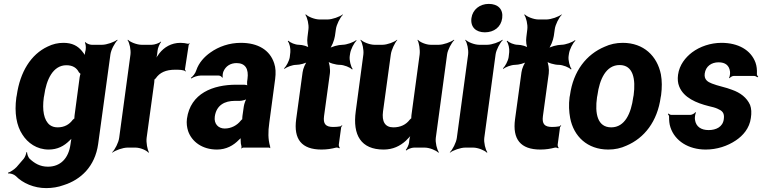

<svg xmlns="http://www.w3.org/2000/svg" viewBox="-20 -758 3914 986"><path d="M344 -31 342 -17C332 57 289 98 226 98C185 98 156 80 131 56C124 48 119 32 119 24H115C115 32 109 48 102 57L65 100C55 111 31 127 21 129L22 133C32 131 52 137 61 146C97 183 155 208 217 208C248 208 279 203 306 193C396 165 468 96 484 -18L547 -478C550 -502 570 -539 584 -552L582 -554C567 -542 528 -528 504 -528H451C440 -528 423 -535 419 -542L416 -539C420 -533 422 -514 420 -504V-502C416 -489 414 -471 417 -462L421 -464C419 -473 408 -488 400 -497C379 -522 351 -538 306 -538C278 -538 251 -532 225 -519C139 -479 83 -389 66 -268L64 -258C53 -178 65 -112 95 -67C122 -24 169 10 230 10C275 10 309 -8 337 -36C343 -41 351 -49 354 -55L351 -56C347 -51 345 -39 344 -31ZM389 -361 363 -166C363 -163 361 -149 362 -148L366 -151C364 -152 355 -145 353 -142C336 -119 311 -104 276 -104C260 -104 247 -108 236 -116C205 -140 196 -193 205 -258L207 -268C218 -349 252 -423 321 -423C354 -423 374 -409 385 -387C387 -385 395 -376 397 -377L395 -381C393 -380 389 -364 389 -361Z M933 -391 935 -393C933 -395 929 -399 930 -403L949 -527C949 -529 953 -532 954 -533L952 -536C951 -535 948 -533 946 -533C935 -536 919 -538 907 -538C859 -538 823 -515 799 -485C790 -474 780 -458 776 -449L778 -448C783 -457 787 -475 788 -488L789 -497C790 -511 800 -534 807 -542V-545C799 -537 774 -528 759 -528H707C683 -528 648 -542 637 -554L635 -552C645 -539 653 -502 650 -478L592 -50C589 -26 570 11 556 24L557 26C572 14 611 0 635 0H676C700 0 733 14 742 26L745 24C737 11 730 -26 733 -50L772 -334C772 -337 774 -350 772 -351L770 -348C771 -347 779 -354 780 -356C800 -385 831 -400 880 -400C897 -400 925 -400 933 -391Z M1363 -128 1393 -352C1397 -383 1396 -410 1388 -433C1366 -501 1305 -538 1217 -538C1158 -538 1103 -519 1060 -488C1030 -467 1001 -436 988 -397C984 -382 970 -365 960 -358L963 -355C972 -362 995 -370 1010 -370H1103C1111 -370 1119 -364 1121 -359L1124 -361C1122 -366 1124 -383 1127 -390C1139 -419 1164 -434 1195 -434C1240 -434 1258 -404 1251 -353L1249 -338C1248 -331 1249 -318 1252 -314L1254 -317C1251 -321 1240 -323 1234 -323H1193C1074 -323 958 -279 940 -148C937 -125 940 -104 946 -85C965 -30 1019 10 1094 10C1142 10 1179 -11 1207 -40C1212 -44 1218 -50 1220 -54L1217 -55C1215 -51 1216 -43 1216 -37C1216 -26 1217 -16 1220 -7C1221 -5 1220 1 1219 3L1220 5C1221 3 1226 0 1229 0H1361C1363 0 1366 2 1367 3L1369 1C1368 0 1366 -2 1366 -4C1366 -5 1368 -7 1368 -7L1366 -10C1357 -43 1356 -80 1363 -128ZM1083 -159C1091 -218 1134 -240 1186 -240H1211C1223 -240 1246 -246 1254 -253L1250 -256C1242 -249 1234 -225 1232 -211L1225 -162C1225 -159 1223 -145 1225 -143L1227 -146C1225 -148 1218 -141 1216 -138C1198 -115 1168 -98 1134 -98C1101 -98 1078 -122 1083 -159Z M1631 10C1660 10 1683 6 1706 0C1711 -1 1719 1 1722 4L1725 1C1722 -2 1719 -11 1720 -16L1732 -104C1732 -107 1736 -110 1738 -112L1736 -115C1734 -113 1730 -109 1727 -109C1716 -107 1704 -106 1691 -106C1652 -106 1639 -122 1644 -161L1674 -380C1677 -401 1672 -438 1663 -449L1659 -446C1668 -435 1704 -425 1725 -425C1746 -425 1779 -412 1788 -401L1791 -404C1782 -415 1773 -449 1776 -470L1778 -483C1781 -504 1798 -538 1811 -549L1809 -552C1796 -541 1760 -528 1739 -528C1718 -528 1680 -518 1667 -507L1670 -504C1683 -515 1697 -552 1700 -573L1705 -608C1708 -632 1727 -669 1741 -682L1740 -684C1725 -672 1686 -658 1662 -658H1621C1597 -658 1562 -672 1551 -684L1548 -682C1558 -669 1567 -632 1564 -608L1559 -567C1556 -548 1559 -517 1568 -507L1572 -510C1563 -520 1533 -528 1515 -528C1496 -528 1470 -539 1461 -549L1458 -546C1467 -536 1473 -508 1471 -490L1468 -464C1465 -445 1450 -417 1439 -407L1441 -404C1452 -414 1482 -425 1501 -425C1519 -425 1552 -433 1563 -443L1560 -446C1549 -436 1536 -405 1534 -387L1501 -146C1487 -43 1529 10 1631 10Z M2000 -104C1957 -104 1940 -134 1947 -186L1987 -478C1990 -502 2008 -539 2020 -552L2019 -554C2006 -542 1968 -528 1944 -528H1903C1879 -528 1844 -542 1833 -554L1831 -552C1841 -539 1849 -502 1846 -478L1807 -187C1790 -64 1834 10 1950 10C1998 10 2034 -8 2064 -35C2073 -45 2090 -60 2095 -70L2092 -72C2086 -62 2082 -43 2081 -29V-27C2080 -15 2070 5 2064 12L2066 15C2073 8 2094 0 2106 0H2161C2185 0 2220 14 2231 26L2234 24C2224 11 2215 -26 2218 -50L2276 -478C2279 -502 2299 -539 2313 -552L2311 -554C2296 -542 2257 -528 2233 -528H2192C2168 -528 2135 -542 2126 -554L2124 -552C2132 -539 2138 -502 2135 -478L2093 -167C2093 -164 2091 -150 2093 -148L2096 -152C2094 -153 2085 -145 2084 -143C2065 -118 2037 -104 2000 -104Z M2467 -50 2525 -478C2528 -502 2548 -539 2562 -552L2560 -554C2545 -542 2506 -528 2482 -528H2441C2417 -528 2382 -542 2371 -554L2369 -552C2379 -539 2387 -502 2384 -478L2326 -50C2323 -26 2304 11 2290 24L2291 26C2306 14 2345 0 2369 0H2410C2434 0 2469 14 2480 26L2483 24C2473 11 2464 -26 2467 -50ZM2470 -592C2517 -592 2553 -619 2559 -665C2565 -711 2537 -738 2490 -738C2444 -738 2407 -709 2401 -665C2395 -619 2424 -592 2470 -592Z M2755 10C2784 10 2807 6 2830 0C2835 -1 2843 1 2846 4L2849 1C2846 -2 2843 -11 2844 -16L2856 -104C2856 -107 2860 -110 2862 -112L2860 -115C2858 -113 2854 -109 2851 -109C2840 -107 2828 -106 2815 -106C2776 -106 2763 -122 2768 -161L2798 -380C2801 -401 2796 -438 2787 -449L2783 -446C2792 -435 2828 -425 2849 -425C2870 -425 2903 -412 2912 -401L2915 -404C2906 -415 2897 -449 2900 -470L2902 -483C2905 -504 2922 -538 2935 -549L2933 -552C2920 -541 2884 -528 2863 -528C2842 -528 2804 -518 2791 -507L2794 -504C2807 -515 2821 -552 2824 -573L2829 -608C2832 -632 2851 -669 2865 -682L2864 -684C2849 -672 2810 -658 2786 -658H2745C2721 -658 2686 -672 2675 -684L2672 -682C2682 -669 2691 -632 2688 -608L2683 -567C2680 -548 2683 -517 2692 -507L2696 -510C2687 -520 2657 -528 2639 -528C2620 -528 2594 -539 2585 -549L2582 -546C2591 -536 2597 -508 2595 -490L2592 -464C2589 -445 2574 -417 2563 -407L2565 -404C2576 -414 2606 -425 2625 -425C2643 -425 2676 -433 2687 -443L2684 -446C2673 -436 2660 -405 2658 -387L2625 -146C2611 -43 2653 10 2755 10Z M2907 -269 2905 -259C2900 -220 2902 -185 2908 -152C2926 -58 2996 10 3104 10C3138 10 3169 3 3197 -10C3289 -49 3356 -134 3373 -259L3375 -269C3380 -308 3380 -343 3374 -376C3355 -470 3286 -538 3178 -538C3144 -538 3113 -531 3085 -518C2992 -479 2924 -394 2907 -269ZM3234 -269 3232 -259C3221 -176 3189 -104 3119 -104C3048 -104 3034 -175 3046 -259L3048 -269C3059 -351 3092 -424 3162 -424C3232 -424 3245 -352 3234 -269Z M3619 -90C3581 -90 3554 -107 3549 -143C3547 -152 3550 -173 3554 -180L3551 -182C3547 -175 3533 -168 3525 -168H3428C3422 -168 3416 -172 3413 -175L3410 -172C3413 -169 3417 -162 3416 -157C3416 -139 3417 -122 3423 -104C3446 -34 3516 10 3604 10C3662 10 3716 -8 3759 -37C3795 -61 3829 -99 3836 -152C3840 -178 3839 -200 3832 -219C3815 -257 3782 -282 3739 -297C3710 -309 3665 -317 3636 -329C3615 -337 3595 -349 3599 -380C3604 -418 3634 -438 3670 -438C3705 -438 3725 -422 3729 -390C3730 -382 3728 -364 3724 -358L3726 -356C3730 -361 3740 -368 3748 -368H3853C3859 -368 3866 -364 3870 -361L3874 -364C3870 -367 3866 -374 3867 -380C3868 -400 3866 -419 3860 -436C3836 -502 3770 -538 3685 -538C3629 -538 3574 -519 3534 -489C3500 -463 3469 -425 3462 -374C3459 -351 3461 -331 3468 -314C3491 -256 3556 -229 3620 -213C3638 -209 3653 -205 3664 -200C3687 -190 3702 -180 3697 -146C3692 -106 3657 -90 3619 -90Z"/></svg>

Font: Asimov
Style: EdgeNarIt
Weight: 500
Designer: Google
Version: Version 2.000980: 2014